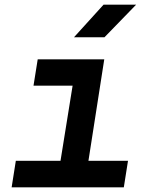

<svg xmlns="http://www.w3.org/2000/svg" viewBox="-20 -805 640 825"><path d="M30 0 48 -114H240L292 -437H124L142 -550H428L360 -114H530L512 0ZM298 -645 425 -785H565L429 -645Z"/></svg>

Font: JetBrains Mono NL
Style: Bold Italic
Weight: 700
Italic angle: -9°
Designer: Philipp Nurullin, Konstantin Bulenkov
Foundry: JetBrains
Version: Version 2.304; ttfautohint (v1.8.4.7-5d5b)